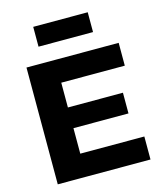

<svg xmlns="http://www.w3.org/2000/svg" viewBox="-126 -957 883 1048"><g transform="rotate(-15 316.0 -432.5)"><path d="M69 0V-660H231V0ZM186 0V-130H593V0ZM186 -274V-391H542V-274ZM186 -531V-660H590V-531ZM162 -753V-865H470V-753Z"/></g></svg>

Font: Bricolage Grotesque ExtraBold
Style: Regular
Weight: 800
Designer: Mathieu Triay
Foundry: Atelier Triay
Version: Version 1.001;gftools[0.9.33.dev8+g029e19f]